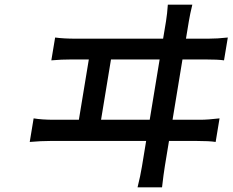

<svg xmlns="http://www.w3.org/2000/svg" viewBox="-20 -764 998 824"><path d="M107.6 -154.8 124.3 -256Q159.8 -250 212.7 -250H318.5L361.2 -508.9H290.1Q242.2 -508.9 200.3 -505L216.6 -603Q252.8 -598 305 -598H680L692.5 -672.9Q697.8 -706 700.3 -744H805.4Q795.5 -703.5 790.5 -672.9L778.1 -598H873.2Q913.4 -598 957.7 -603L941.4 -505Q916.2 -508.9 858.3 -508.9H763.1L720.5 -250H838.4Q872.2 -250 922.2 -256L905.5 -154.8Q879.3 -159.1 823.2 -159.1H705.3L687.5 -51.1Q681.8 -16.3 675.4 40.1H570.3Q582.7 -9.9 589.1 -49L607.2 -159.1H197.4Q156.2 -159.1 107.6 -154.8ZM413.7 -250H622.5L665.1 -508.9H456.3Z"/></svg>

Font: Karasuma Gothic
Style: Medium Italic
Weight: 500
Italic angle: 9.39998°
Designer: Rasmus Andersson / Ryoko Nishizuka
Foundry: Genbu
Version: Version 1.00